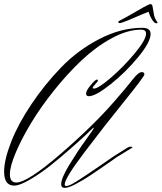

<svg xmlns="http://www.w3.org/2000/svg" viewBox="-37 -868 785 932"><path d="M727 -760 728 -758Q728 -755 722 -755Q712 -755 701 -773Q690 -791 684 -811L652 -798Q621 -784 586.5 -770Q552 -756 545 -756Q541 -756 539 -757.5Q537 -759 537 -760V-762Q537 -765 561 -777Q570 -781 601.5 -799.5Q633 -818 660 -833Q687 -848 693 -848Q701 -848 703 -839Q705 -829 707.5 -814Q710 -799 711 -793.5Q712 -788 716 -779Q720 -770 727 -760ZM531 -106Q519 -97 492 -78.5Q465 -60 449 -49Q433 -38 408.5 -21.5Q384 -5 367 5Q350 15 331.5 25Q313 35 299.5 39.5Q286 44 277 44Q260 44 260 26Q260 -3 299.5 -68Q339 -133 378.5 -187.5Q418 -242 418 -246Q418 -248 416 -248Q404 -237 384.5 -218Q365 -199 310 -150.5Q255 -102 208.5 -65Q162 -28 110.5 2.5Q59 33 32 33Q-17 33 -17 -35Q-17 -92 17 -179Q51 -266 115 -361.5Q179 -457 259.5 -540.5Q340 -624 445 -678.5Q550 -733 654 -733Q694 -733 694 -703Q694 -664 633.5 -590.5Q573 -517 500 -459Q427 -401 394 -401Q381 -401 381 -414Q381 -428 403.5 -455Q426 -482 434 -482Q438 -482 438 -476Q438 -473 425.5 -459.5Q413 -446 413 -442Q413 -438 419 -438Q440 -438 501.5 -491Q563 -544 617.5 -609.5Q672 -675 672 -705Q672 -724 647 -724Q582 -724 505.5 -682.5Q429 -641 360 -576Q291 -511 226.5 -430.5Q162 -350 115 -272.5Q68 -195 39.5 -127.5Q11 -60 11 -22Q11 18 42 18Q96 18 255.5 -119.5Q415 -257 519 -377Q571 -436 611 -487Q636 -518 651 -518Q664 -518 664 -507Q664 -497 567 -377Q470 -257 373.5 -129.5Q277 -2 277 27Q277 35 285 35Q293 35 306.5 28.5Q320 22 345.5 5.5Q371 -11 390.5 -24Q410 -37 451.5 -65.5Q493 -94 516 -110L583 -152Q590 -156 598 -156Q606 -156 606 -153Q606 -152 603 -150Z"/></svg>

Font: Herr Von Muellerhoff
Style: Regular
Weight: 400
Designer: Alejandro Paul
Foundry: Alejandro Paul
Version: Version 1.000